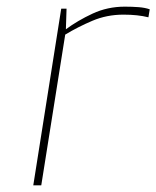

<svg xmlns="http://www.w3.org/2000/svg" viewBox="-20 -557 470 577"><path d="M80 0 164 -531H180L178 -469Q213 -495 258 -516Q303 -537 355 -537Q377 -537 396.5 -535.5Q416 -534 430 -529L426 -505Q410 -509 391.5 -511Q373 -513 351 -513Q301 -513 257.5 -494.5Q214 -476 176 -453L104 0Z"/></svg>

Font: Exo Thin Thin
Style: Italic
Weight: 250
Italic angle: -9°
Version: Version 2.000